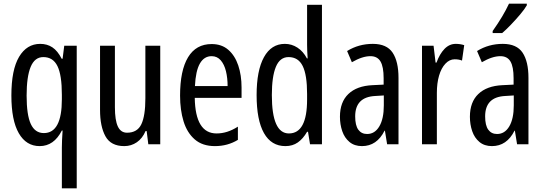

<svg xmlns="http://www.w3.org/2000/svg" viewBox="-20 -786 2962 1046"><path d="M317 18Q317 1 318 -22Q319 -45 321 -75H317Q274 10 196 10Q123 10 82.5 -60Q42 -130 42 -266Q42 -406 84 -476.5Q126 -547 199 -547Q237 -547 265.5 -528Q294 -509 316 -466H321L330 -537H398V240H317ZM219 -61Q317 -61 317 -245V-270Q317 -377 293 -426Q269 -475 216 -475Q169 -475 147 -421.5Q125 -368 125 -265Q125 -159 148 -110Q171 -61 219 -61Z M853 -537V0H788L779 -72H773Q756 -32 725.5 -11Q695 10 657 10Q584 10 554.5 -43.5Q525 -97 525 -187V-537H606V-202Q606 -131 622 -97Q638 -63 672 -63Q728 -63 750 -109Q772 -155 772 -251V-537Z M1133 -546Q1188 -546 1224 -514.5Q1260 -483 1278 -429.5Q1296 -376 1296 -309V-253H1041Q1044 -59 1160 -59Q1189 -59 1217.5 -68Q1246 -77 1276 -96V-24Q1220 10 1151 10Q1083 10 1041 -26.5Q999 -63 980 -125Q961 -187 961 -265Q961 -402 1004.5 -474Q1048 -546 1133 -546ZM1133 -480Q1092 -480 1069 -440Q1046 -400 1042 -317H1220Q1220 -361 1211 -398Q1202 -435 1182.5 -457.5Q1163 -480 1133 -480Z M1535 10Q1458 10 1418 -61Q1378 -132 1378 -268Q1378 -402 1418 -474.5Q1458 -547 1532 -547Q1569 -547 1600.5 -526.5Q1632 -506 1652 -468H1656Q1653 -513 1653 -542V-760H1734V0H1669L1658 -68H1653Q1631 -30 1602.5 -10Q1574 10 1535 10ZM1554 -59Q1653 -59 1653 -244V-274Q1653 -378 1629 -426.5Q1605 -475 1552 -475Q1505 -475 1483 -422Q1461 -369 1461 -268Q1461 -59 1554 -59Z M2011 -547Q2087 -547 2119 -499Q2151 -451 2151 -362V0H2089L2077 -74H2075Q2033 10 1952 10Q1911 10 1884 -12.5Q1857 -35 1844.5 -71.5Q1832 -108 1832 -150Q1832 -230 1878 -274Q1924 -318 2009 -322L2070 -325V-360Q2070 -422 2053 -451Q2036 -480 1998 -480Q1954 -480 1897 -447L1871 -508Q1934 -547 2011 -547ZM2023 -263Q1915 -257 1915 -152Q1915 -103 1932 -79.5Q1949 -56 1980 -56Q2022 -56 2046.5 -97.5Q2071 -139 2071 -212V-266Z M2463 -547Q2487 -547 2509 -540L2497 -456Q2480 -463 2457 -463Q2429 -463 2406.5 -439Q2384 -415 2372 -374Q2360 -333 2360 -280V0H2279V-537H2342L2353 -445H2358Q2375 -492 2401.5 -519.5Q2428 -547 2463 -547Z M2719 -547Q2795 -547 2827 -499Q2859 -451 2859 -362V0H2797L2785 -74H2783Q2741 10 2660 10Q2619 10 2592 -12.5Q2565 -35 2552.5 -71.5Q2540 -108 2540 -150Q2540 -230 2586 -274Q2632 -318 2717 -322L2778 -325V-360Q2778 -422 2761 -451Q2744 -480 2706 -480Q2662 -480 2605 -447L2579 -508Q2642 -547 2719 -547ZM2731 -263Q2623 -257 2623 -152Q2623 -103 2640 -79.5Q2657 -56 2688 -56Q2730 -56 2754.5 -97.5Q2779 -139 2779 -212V-266ZM2850 -757Q2838 -736 2814 -707.5Q2790 -679 2763.5 -651.5Q2737 -624 2716 -606H2664V-617Q2722 -699 2753 -766H2850Z"/></svg>

Font: Noto Sans Bengali ExtraCondensed
Style: Regular
Weight: 400
Width: 2
Designer: Jelle Bosma - Monotype Design Team
Foundry: Monotype Imaging Inc.
Version: Version 2.003; ttfautohint (v1.8.4.7-5d5b)